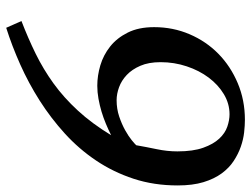

<svg xmlns="http://www.w3.org/2000/svg" viewBox="-112 -614 782 597"><g transform="rotate(90 278.5 -316.0)"><path d="M451.2 -477.1Q451.2 -525.9 439.9 -557.4Q428.7 -588.9 411.6 -607.2Q394.5 -625.5 374.3 -632.3Q354 -639.2 335.9 -639.2Q302.7 -639.2 273.4 -621.6Q244.1 -604 221.9 -574.5Q199.7 -544.9 186.8 -506.1Q173.8 -467.3 173.8 -424.8Q173.8 -387.7 185.1 -361.8Q196.3 -335.9 213.6 -319.6Q231 -303.2 251.7 -295.7Q272.5 -288.1 292 -288.1Q318.8 -288.1 342.8 -296.1Q366.7 -304.2 385.5 -314.7Q404.3 -325.2 416.5 -335.2Q428.7 -345.2 432.1 -349.1Q437.5 -379.9 444.3 -412.6Q451.2 -445.3 451.2 -477.1ZM557.1 -478Q557.1 -404.3 536.4 -341.1Q515.6 -277.8 479.7 -224.4Q443.8 -170.9 395.8 -127.2Q347.7 -83.5 293.2 -48.8Q238.8 -14.2 180.7 11.7Q122.6 37.6 66.9 55.2L45.9 7.8Q99.1 -12.7 147.5 -36.4Q195.8 -60.1 240 -92Q284.2 -124 324.2 -167.5Q364.3 -210.9 400.9 -271Q384.3 -262.7 365.7 -254.9Q347.2 -247.1 327.6 -241.2Q308.1 -235.4 287.6 -231.7Q267.1 -228 247.1 -228Q215.8 -228 183.6 -237.5Q151.4 -247.1 125 -268.1Q98.6 -289.1 81.8 -322.8Q64.9 -356.4 64.9 -404.8Q64.9 -463.4 86.9 -514.9Q108.9 -566.4 147.7 -604.5Q186.5 -642.6 239.3 -664.8Q292 -687 353 -687Q370.1 -687 392.1 -684.6Q414.1 -682.1 436.5 -674.3Q459 -666.5 480.7 -652.3Q502.4 -638.2 519.5 -615Q536.6 -591.8 546.9 -558.1Q557.1 -524.4 557.1 -478Z"/></g></svg>

Font: Charis SIL Eur
Style: Italic
Weight: 400
Italic angle: -11°
Foundry: SIL International
Version: Version 5.000